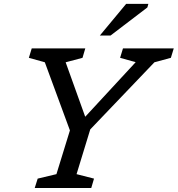

<svg xmlns="http://www.w3.org/2000/svg" viewBox="-20 -948 896 968"><path d="M664 -634.5 585.5 -656.5 600 -704H856L841.5 -656.5L758.5 -634L435 -295.5L366 -70L454 -47.5L440 0H155L170 -47.5L264.5 -70L332.5 -290.5L206 -634L125.5 -656.5L140 -704H410L396 -656.5L311 -634L418 -336H388ZM483.5 -769 616 -928.5H728L723 -910.5L537.5 -769Z"/></svg>

Font: Newsreader 7pt
Style: Italic
Weight: 400
Italic angle: -17°
Designer: Hugues Gentile
Foundry: Production Type
Version: Version 1.003